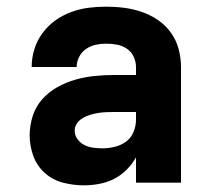

<svg xmlns="http://www.w3.org/2000/svg" viewBox="-20 -548 640 576"><path d="M232 8H231Q200 8 169 0Q138 -8 114.5 -29Q91 -50 80 -80Q69 -110 69 -142Q69 -171 78 -199.5Q87 -228 106.5 -250Q126 -272 152 -286.5Q178 -301 206 -309Q234 -317 263.5 -320Q293 -323 322 -323H388V-346Q388 -363 381 -378Q374 -393 360.5 -402Q347 -411 331 -414Q315 -417 298 -417Q282 -417 266.5 -413.5Q251 -410 238 -401Q225 -392 217.5 -377.5Q210 -363 210 -347H75Q75 -374 83 -400Q91 -426 107 -448Q123 -470 145 -486Q167 -502 192.5 -511.5Q218 -521 244.5 -524.5Q271 -528 298 -528Q326 -528 353 -524.5Q380 -521 406 -512Q432 -503 454.5 -487.5Q477 -472 493 -449.5Q509 -427 516 -400.5Q523 -374 523 -346V0H388V-76Q377 -56 360 -39Q343 -22 322.5 -11.5Q302 -1 278.5 3.5Q255 8 232 8ZM287 -103Q305 -103 324 -107.5Q343 -112 358 -123Q373 -134 380.5 -152Q388 -170 388 -189V-212H322Q310 -212 298 -211.5Q286 -211 274 -209Q262 -207 250.5 -203.5Q239 -200 228.5 -194Q218 -188 211 -178Q204 -168 204 -156Q204 -142 212.5 -130.5Q221 -119 233 -113Q245 -107 259 -105Q273 -103 287 -103Z"/></svg>

Font: Iosevka Custom Heavy Extended
Style: Regular
Weight: 900
Width: 7
Monospace: yes
Designer: Belleve Invis
Foundry: Belleve Invis
Version: Version 11.2.4; ttfautohint (v1.8.4)